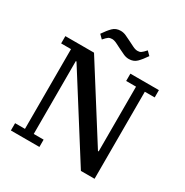

<svg xmlns="http://www.w3.org/2000/svg" viewBox="-201 -1068 1186 1230"><g transform="rotate(30 392.0 -452.5)"><path d="M49 -54H122V-644H49V-698H261L598 -165H603V-644H530V-698H741V-644H668V0H567L192 -593H187V-54H260V0H49ZM474 -774Q453 -774 433.5 -783Q414 -792 394 -802Q374 -812 354 -822Q334 -832 318 -832Q302 -832 291.5 -825Q281 -818 262 -796L235 -823Q260 -860 282.5 -882.5Q305 -905 340 -905Q361 -905 380.5 -896Q400 -887 420 -877Q440 -867 460 -857Q480 -847 496 -847Q504 -847 510 -848.5Q516 -850 522 -854Q528 -858 535 -865Q542 -872 552 -883L579 -856Q554 -819 531.5 -796.5Q509 -774 474 -774Z"/></g></svg>

Font: IBM Plex Serif Medm
Style: Regular
Weight: 500
Designer: Mike Abbink, Paul van der Laan, Pieter van Rosmalen
Foundry: Bold Monday
Version: Version 3.001